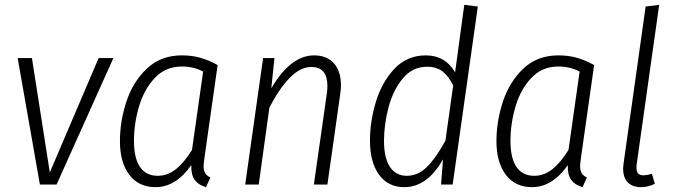

<svg xmlns="http://www.w3.org/2000/svg" viewBox="-20 -763 2789 794"><path d="M449 -523 214 0H145L53 -523H112L186 -50L388 -523Z M880 -494 826 -114Q822 -84 822 -76Q822 -58 828.5 -47Q835 -36 850 -29L832 11Q801 2 785.5 -18.5Q770 -39 771 -80Q707 11 623 11Q554 11 515 -40Q476 -91 476 -179Q476 -262 503 -343.5Q530 -425 587.5 -479.5Q645 -534 732 -534Q774 -534 809 -524Q844 -514 880 -494ZM534 -180Q534 -109 559 -72.5Q584 -36 632 -36Q673 -36 707.5 -63.5Q742 -91 774 -143L820 -467Q781 -488 732 -488Q665 -488 620.5 -441Q576 -394 555 -323Q534 -252 534 -180Z M1390 -410Q1390 -394 1387 -374L1334 0H1278L1331 -372Q1334 -392 1334 -407Q1334 -486 1268 -486Q1221 -486 1177 -440Q1133 -394 1094 -318L1050 0H994L1068 -523H1115L1102 -398Q1182 -534 1279 -534Q1331 -534 1360.5 -501.5Q1390 -469 1390 -410Z M1956 -736 1852 0H1804L1812 -104Q1747 11 1652 11Q1585 11 1547.5 -40.5Q1510 -92 1510 -182Q1510 -262 1535 -343.5Q1560 -425 1612 -479.5Q1664 -534 1741 -534Q1821 -534 1862 -464L1900 -743ZM1568 -180Q1568 -110 1592.5 -73Q1617 -36 1662 -36Q1709 -36 1746 -73Q1783 -110 1822 -181L1854 -409Q1837 -446 1811.5 -466.5Q1786 -487 1746 -487Q1686 -487 1646 -439Q1606 -391 1587 -320Q1568 -249 1568 -180Z M2437 -494 2383 -114Q2379 -84 2379 -76Q2379 -58 2385.5 -47Q2392 -36 2407 -29L2389 11Q2358 2 2342.5 -18.5Q2327 -39 2328 -80Q2264 11 2180 11Q2111 11 2072 -40Q2033 -91 2033 -179Q2033 -262 2060 -343.5Q2087 -425 2144.5 -479.5Q2202 -534 2289 -534Q2331 -534 2366 -524Q2401 -514 2437 -494ZM2091 -180Q2091 -109 2116 -72.5Q2141 -36 2189 -36Q2230 -36 2264.5 -63.5Q2299 -91 2331 -143L2377 -467Q2338 -488 2289 -488Q2222 -488 2177.5 -441Q2133 -394 2112 -323Q2091 -252 2091 -180Z M2613 -84Q2612 -79 2612 -70Q2612 -53 2619 -45.5Q2626 -38 2642 -38Q2654 -38 2676 -44L2688 -3Q2660 11 2631 11Q2596 11 2576.5 -8.5Q2557 -28 2557 -65Q2557 -73 2559 -89L2650 -736L2706 -743Z"/></svg>

Font: Fira Sans Condensed Light
Style: Italic
Weight: 300
Width: 3
Italic angle: -8°
Designer: Carrois Corporate & Edenspiekermann AG
Foundry: Carrois Corporate GbR & Edenspiekermann AG
Version: Version 4.203